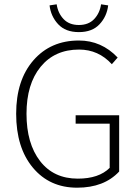

<svg xmlns="http://www.w3.org/2000/svg" viewBox="-20 -859 645 891"><path d="M338 12Q210 12 132.5 -81Q55 -174 55 -331Q55 -487 135 -579Q215 -671 346 -671Q451 -671 526 -592L499 -561Q437 -629 347 -629Q234 -629 168.5 -549Q103 -469 103 -331Q103 -193 166 -111.5Q229 -30 341 -30Q439 -30 489 -80V-285H331V-324H533V-63Q463 12 338 12ZM210 -834 243 -839Q249 -798 275 -770.5Q301 -743 346 -743Q391 -743 417 -770.5Q443 -798 449 -839L482 -834Q476 -783 442 -746.5Q408 -710 346 -710Q284 -710 250 -746.5Q216 -783 210 -834Z"/></svg>

Font: Toshiba Sans Light
Style: Regular
Weight: 300
Designer: Paul D. Hunt
Foundry: Toshiba Corporation
Version: Version 2.020;PS 2.0;hotconv 1.0.86;makeotf.lib2.5.63406